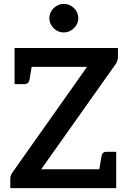

<svg xmlns="http://www.w3.org/2000/svg" viewBox="-20 -968 660 988"><path d="M33 0V-48Q33 -57 36 -65.5Q39 -74 45 -82L428 -624H55V-721H587V-676Q587 -656 575 -638L192 -97H578V0ZM487 -73 502 -162Q504 -175 510.5 -181Q517 -187 529 -187H578V-97ZM147 -648 132 -559Q130 -547 123 -541Q116 -535 105 -535H55V-624ZM308 -801Q278 -801 256 -823Q234 -845 234 -874Q234 -905 256.5 -926.5Q279 -948 308 -948Q338 -948 360.5 -926.5Q383 -905 383 -874Q383 -845 360.5 -823Q338 -801 308 -801Z"/></svg>

Font: Aleo SemiBold
Style: Regular
Weight: 600
Designer: Alessio Laiso
Foundry: Alessio Laiso
Version: Version 2.001;gftools[0.9.29]